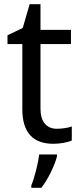

<svg xmlns="http://www.w3.org/2000/svg" viewBox="-20 -679 385 920"><path d="M324 -73V-6Q310 1 284.5 5.5Q259 10 236 10Q87 10 87 -156V-468H16V-510L89 -545L122 -659H174V-536H320V-468H174V-158Q174 -111 195 -86.5Q216 -62 252 -62Q270 -62 290.5 -65Q311 -68 324 -73ZM253 70Q246 100 224 145.5Q202 191 178 221H130V209Q141 184 152.5 138.5Q164 93 168 61H253Z"/></svg>

Font: Noto Sans Display
Style: Regular
Weight: 400
Designer: Monotype Design team
Foundry: Monotype Imaging Inc.
Version: Version 1.000